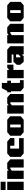

<svg xmlns="http://www.w3.org/2000/svg" viewBox="2646 -3419 773 6105"><g transform="rotate(-90 3032.5 -366.5)"><path d="M44 -575V-733H307V-575ZM44 0V-523H307V0Z M395 0V-523H658V-478L722 -523H908L1019 -428V0H757V-426H725L658 -378V0Z M1208 0 1097 -95V-428L1208 -523H1583L1694 -428V-296H1452V-429H1360V-147H1692V0Z M1881 0 1770 -95V-428L1881 -523H2278L2389 -428V-95L2278 0ZM2034 -94H2126V-429H2034Z M2472 0V-523H2735V-478L2799 -523H2985L3096 -428V0H2834V-426H2802L2735 -378V0Z M3295 0 3183 -95V-404H3152V-523H3192L3281 -695H3447V-523H3521V-404H3447V-120H3537V0Z M3598 0V-523H3861V-458L3931 -523H4029V-326H3861V0Z M4119 0 4024 -111V-215L4119 -326H4354V-382H4087V-523H4506L4617 -428V0H4354V-62L4296 0ZM4262 -107H4294L4354 -167V-242H4262Z M4705 0V-523H4968V-478L5032 -523H5218L5329 -428V0H5067V-426H5035L4968 -378V0Z M5518 0 5407 -95V-428L5518 -523H5915L6026 -428V-95L5915 0ZM5671 -94H5763V-429H5671Z"/></g></svg>

Font: Tomorrow ExtraBold
Style: Regular
Weight: 800
Designer: Tony de Marco, Monica Rizzolli
Foundry: Just in Type
Version: Version 2.002